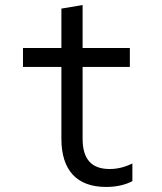

<svg xmlns="http://www.w3.org/2000/svg" viewBox="-20 -730 640 760"><path d="M307 -181V-465H494V-540H307V-710L223 -696V-540H71V-465H223V-181C223 -56 284 10 400 10C440 10 476 2 504 -13V-83C474 -68 444 -61 414 -61C342 -61 307 -100 307 -181Z"/></svg>

Font: CommitMonoNiceRocks
Style: Regular
Weight: 400
Monospace: yes
Designer: Eigil Nikolajsen
Foundry: Eigil Nikolajsen
Version: Version 1.143